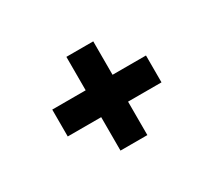

<svg xmlns="http://www.w3.org/2000/svg" viewBox="-88 -684 829 744"><g transform="rotate(-30 326.0 -312.5)"><path d="M386 -102.4H265.8V-521.8H386ZM535.6 -252H116.2V-372.2H535.6Z"/></g></svg>

Font: Be Vietnam Pro Variable Thin
Style: Regular
Weight: 100
Designer: Lam Bao, Tony Le, Vietanh Nguyen
Foundry: Yellow Type Foundry
Version: Version 1.002